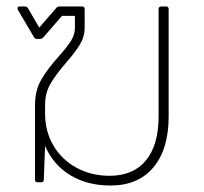

<svg xmlns="http://www.w3.org/2000/svg" viewBox="-20 -562 630 592"><path d="M492 -542Q500 -542 500 -534V-203Q500 -102 453 -46Q406 10 321 10Q249 10 196.5 -22Q144 -54 119 -112L115 -8Q115 0 107 0H96Q88 0 88 -8V-239Q88 -283 107 -316Q126 -349 161 -388Q186 -416 198.5 -435.5Q211 -455 211 -476V-513H171L113 -446Q109 -442 103 -442H94Q88 -442 85 -447L35 -532L34 -536Q34 -542 40 -542H57Q63 -542 66 -537L101 -477L154 -538Q157 -542 164 -542H233Q241 -542 241 -534V-476Q241 -449 226.5 -425Q212 -401 184 -369Q152 -332 135.5 -303.5Q119 -275 119 -239V-212Q119 -157 144.5 -113.5Q170 -70 215.5 -45Q261 -20 318 -20Q391 -20 430 -67.5Q469 -115 469 -203V-534Q469 -542 477 -542Z"/></svg>

Font: LINE Seed Sans TH App Thin
Style: Regular
Weight: 250
Designer: Dalton Maag Ltd | Thai characters by Cadson Demak Co.,Ltd.
Foundry: Dalton Maag Ltd
Version: Version 1.003